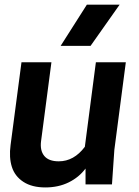

<svg xmlns="http://www.w3.org/2000/svg" viewBox="-20 -800 603 833"><path d="M356.9 -779.8H499L373 -601.1H243.2ZM73.2 -529.8H203.1L158.2 -188Q152.8 -147 172.1 -123.5Q191.4 -100.1 234.9 -100.1Q300.8 -100.1 348.1 -163.1L396 -529.8H525.9L476.1 -149.9L465.8 0H351.1V-68.8Q322.8 -30.8 278.1 -8.8Q233.4 13.2 176.8 13.2Q118.7 13.2 81.5 -11Q44.4 -35.2 31.5 -75.9Q18.6 -116.7 25.9 -170.9Z"/></svg>

Font: Cooper Hewitt
Style: Semibold Italic
Weight: 710
Designer: Village Type and Design LLC
Foundry: Cooper Hewitt Smithsonian Design Museum
Version: 1.000